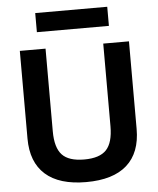

<svg xmlns="http://www.w3.org/2000/svg" viewBox="-61 -979 854 1041"><g transform="rotate(-5 366.0 -458.5)"><path d="M366 10Q220 10 144.5 -57Q69 -124 69 -253V-730H209V-280Q209 -191 245.5 -152Q282 -113 366 -113Q450 -113 486.5 -152Q523 -191 523 -280V-730H663V-253Q663 -124 588 -57Q513 10 366 10ZM170 -823V-927H562V-823Z"/></g></svg>

Font: M PLUS 1
Style: Bold
Weight: 700
Designer: Coji Morishita
Foundry: UNDERFOREST DESIGN
Version: Version 1.001